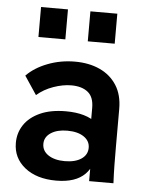

<svg xmlns="http://www.w3.org/2000/svg" viewBox="-52 -757 620 810"><g transform="rotate(5 258.0 -352.0)"><path d="M355 0V-164L341 -206V-309Q341 -355 315.5 -375.5Q290 -396 245 -396Q210 -396 170 -382Q130 -368 100 -342L48 -420Q82 -455 136.5 -476Q191 -497 252 -497Q312 -497 357.5 -476Q403 -455 429 -414.5Q455 -374 455 -314V-157Q455 -117 455.5 -78.5Q456 -40 458 0ZM216 10Q133 10 83 -30Q33 -70 33 -134Q33 -177 56 -211Q79 -245 123.5 -265Q168 -285 232 -285Q319 -285 363.5 -246.5Q408 -208 408 -145H378Q378 -71 338 -30.5Q298 10 216 10ZM245 -75Q289 -75 315 -92.5Q341 -110 341 -140Q341 -169 315 -186.5Q289 -204 245 -204Q202 -204 175.5 -186.5Q149 -169 149 -140Q149 -110 175.5 -92.5Q202 -75 245 -75ZM298 -587V-714H412V-587ZM89 -587V-714H203V-587Z"/></g></svg>

Font: SUSE Thin SemiBold
Style: Regular
Weight: 600
Version: Version 1.000